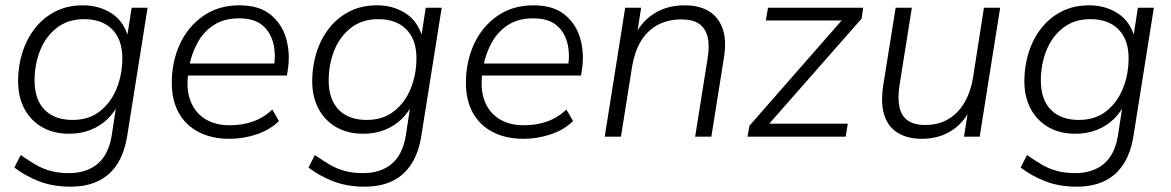

<svg xmlns="http://www.w3.org/2000/svg" viewBox="-20 -514 4402 722"><path d="M244 188Q179 188 126.5 167.5Q74 147 34 116L58 69Q88 90 114.5 105.5Q141 121 171.5 129Q202 137 239 137Q305 137 346.5 102.5Q388 68 400 -4L419 -129L428 -128Q411 -92 384 -66Q357 -40 320.5 -25.5Q284 -11 240 -11Q182 -11 139 -35.5Q96 -60 72 -104.5Q48 -149 48 -209Q48 -265 64 -316Q80 -367 111 -407Q142 -447 187.5 -470.5Q233 -494 292 -494Q353 -494 400 -463.5Q447 -433 464 -369H457L475 -485H535L459 -7Q449 59 421.5 102Q394 145 350 166.5Q306 188 244 188ZM253 -63Q314 -63 355.5 -95.5Q397 -128 418.5 -181Q440 -234 440 -295Q440 -365 402 -403.5Q364 -442 296 -442Q236 -442 194 -409.5Q152 -377 131 -324.5Q110 -272 110 -211Q110 -140 147.5 -101.5Q185 -63 253 -63Z M843 8Q776 8 727 -17.5Q678 -43 652 -90Q626 -137 626 -203Q626 -281 656 -347Q686 -413 743.5 -453.5Q801 -494 880 -494Q955 -494 998 -458.5Q1041 -423 1056.5 -367.5Q1072 -312 1062 -250L1059 -230H671L678 -275H1029L1010 -262Q1018 -313 1007 -354Q996 -395 965.5 -420Q935 -445 879 -445Q821 -445 782 -418.5Q743 -392 721.5 -351Q700 -310 692 -267L689 -246Q679 -185 694.5 -139.5Q710 -94 748.5 -68.5Q787 -43 844 -43Q891 -43 931 -57Q971 -71 1004 -102L1029 -59Q996 -26 945.5 -9Q895 8 843 8Z M1350 188Q1285 188 1232.5 167.5Q1180 147 1140 116L1164 69Q1194 90 1220.5 105.5Q1247 121 1277.5 129Q1308 137 1345 137Q1411 137 1452.5 102.5Q1494 68 1506 -4L1525 -129L1534 -128Q1517 -92 1490 -66Q1463 -40 1426.5 -25.5Q1390 -11 1346 -11Q1288 -11 1245 -35.5Q1202 -60 1178 -104.5Q1154 -149 1154 -209Q1154 -265 1170 -316Q1186 -367 1217 -407Q1248 -447 1293.5 -470.5Q1339 -494 1398 -494Q1459 -494 1506 -463.5Q1553 -433 1570 -369H1563L1581 -485H1641L1565 -7Q1555 59 1527.5 102Q1500 145 1456 166.5Q1412 188 1350 188ZM1359 -63Q1420 -63 1461.5 -95.5Q1503 -128 1524.5 -181Q1546 -234 1546 -295Q1546 -365 1508 -403.5Q1470 -442 1402 -442Q1342 -442 1300 -409.5Q1258 -377 1237 -324.5Q1216 -272 1216 -211Q1216 -140 1253.5 -101.5Q1291 -63 1359 -63Z M1949 8Q1882 8 1833 -17.5Q1784 -43 1758 -90Q1732 -137 1732 -203Q1732 -281 1762 -347Q1792 -413 1849.5 -453.5Q1907 -494 1986 -494Q2061 -494 2104 -458.5Q2147 -423 2162.5 -367.5Q2178 -312 2168 -250L2165 -230H1777L1784 -275H2135L2116 -262Q2124 -313 2113 -354Q2102 -395 2071.5 -420Q2041 -445 1985 -445Q1927 -445 1888 -418.5Q1849 -392 1827.5 -351Q1806 -310 1798 -267L1795 -246Q1785 -185 1800.5 -139.5Q1816 -94 1854.5 -68.5Q1893 -43 1950 -43Q1997 -43 2037 -57Q2077 -71 2110 -102L2135 -59Q2102 -26 2051.5 -9Q2001 8 1949 8Z M2254 0 2331 -485H2391L2373 -370H2362Q2387 -428 2436.5 -461Q2486 -494 2555 -494Q2609 -494 2645.5 -472Q2682 -450 2697.5 -406Q2713 -362 2702 -295L2655 0H2594L2641 -295Q2649 -344 2640.5 -376.5Q2632 -409 2608 -425Q2584 -441 2543 -441Q2490 -441 2451 -419Q2412 -397 2389 -357.5Q2366 -318 2357 -264L2315 0Z M2791 0 2798 -41 3159 -453 3162 -437H2860L2868 -485H3226L3220 -444L2857 -31L2854 -49H3168L3160 0Z M3446 8Q3394 8 3357.5 -13.5Q3321 -35 3306 -79Q3291 -123 3301 -191L3348 -485H3409L3362 -190Q3355 -141 3363 -108.5Q3371 -76 3395 -60Q3419 -44 3458 -44Q3509 -44 3546 -66Q3583 -88 3606.5 -128Q3630 -168 3639 -222L3680 -485H3741L3664 0H3605L3623 -115H3633Q3610 -57 3561 -24.5Q3512 8 3446 8Z M4028 188Q3963 188 3910.5 167.5Q3858 147 3818 116L3842 69Q3872 90 3898.5 105.5Q3925 121 3955.5 129Q3986 137 4023 137Q4089 137 4130.5 102.5Q4172 68 4184 -4L4203 -129L4212 -128Q4195 -92 4168 -66Q4141 -40 4104.5 -25.5Q4068 -11 4024 -11Q3966 -11 3923 -35.5Q3880 -60 3856 -104.5Q3832 -149 3832 -209Q3832 -265 3848 -316Q3864 -367 3895 -407Q3926 -447 3971.5 -470.5Q4017 -494 4076 -494Q4137 -494 4184 -463.5Q4231 -433 4248 -369H4241L4259 -485H4319L4243 -7Q4233 59 4205.5 102Q4178 145 4134 166.5Q4090 188 4028 188ZM4037 -63Q4098 -63 4139.5 -95.5Q4181 -128 4202.5 -181Q4224 -234 4224 -295Q4224 -365 4186 -403.5Q4148 -442 4080 -442Q4020 -442 3978 -409.5Q3936 -377 3915 -324.5Q3894 -272 3894 -211Q3894 -140 3931.5 -101.5Q3969 -63 4037 -63Z"/></svg>

Font: Nunito Sans 12pt ExtraLight 12pt Light
Style: Italic
Weight: 300
Italic angle: -9°
Version: Version 3.101;gftools[0.9.27]